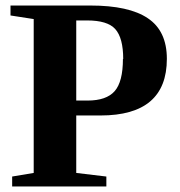

<svg xmlns="http://www.w3.org/2000/svg" viewBox="-20 -674 650 695"><path d="M425 -461 426 -460Q426 -537 397 -569Q369 -600 295 -600H256V-310H297Q365 -310 395 -344Q425 -378 425 -461ZM256 -256V-48L365 -35V1H24V-35L102 -48V-605L18 -618V-654H307Q447 -654 515 -608Q584 -562 584 -461Q584 -256 344 -256Z"/></svg>

Font: Libra Serif Modern
Style: Bold
Weight: 700
Designer: Stefan Peev, Context Ltd
Foundry: Ascender Corporation
Version: Version 1.000